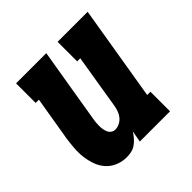

<svg xmlns="http://www.w3.org/2000/svg" viewBox="-145 -656 791 791"><g transform="rotate(-45 250.0 -261.0)"><path d="M161 8Q135 8 111.5 -2Q88 -12 72 -30Q56 -48 47.5 -72Q39 -96 36 -121Q33 -146 35 -172Q37 -198 41 -225L73 -416H54V-530H230L176 -206Q174 -196 173 -185.5Q172 -175 172 -164.5Q172 -154 173.5 -144.5Q175 -135 179 -126Q183 -117 191 -111.5Q199 -106 209 -106Q222 -106 234.5 -112.5Q247 -119 255.5 -129.5Q264 -140 268.5 -153Q273 -166 275 -178L314 -416H296V-530H471L402 -114H421V0H245L254 -50Q246 -37 236.5 -26Q227 -15 215 -6.5Q203 2 189 5Q175 8 161 8Z"/></g></svg>

Font: Iosevka Slab Heavy Oblique
Style: Regular
Weight: 900
Italic angle: -9°
Monospace: yes
Designer: Belleve Invis
Foundry: Belleve Invis
Version: Version 11.1.1; ttfautohint (v1.8.3)